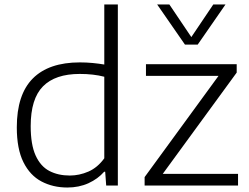

<svg xmlns="http://www.w3.org/2000/svg" viewBox="-20 -828 1113 857"><path d="M280.5 9Q216.5 9 165.2 -18Q114 -45 84.5 -104.2Q55 -163.5 55 -259.5Q55 -406 126.5 -477.8Q198 -549.5 336.5 -549.5Q365.5 -549.5 393.8 -546.8Q422 -544 445.5 -540V-808H506V0H454L449.5 -61.5H445Q417 -29.5 374.8 -10.2Q332.5 9 280.5 9ZM291.5 -44.5Q334 -44.5 374.8 -62.2Q415.5 -80 445.5 -121.5V-485.5Q397 -498 336 -498Q226.5 -498 171.8 -442.5Q117 -387 117 -265Q117 -182.5 139 -134Q161 -85.5 200.2 -65Q239.5 -44.5 291.5 -44.5ZM625.5 0V-37.5L955.5 -489.5H631.5V-541.5H1036.5V-504L706.5 -52H1042.5V0ZM805.5 -629 681.5 -808H736L834 -662.5L932 -808H986.5L862.5 -629Z"/></svg>

Font: Encode Sans SemiExpanded SemiExpanded Light
Style: Regular
Weight: 300
Width: 6
Designer: Multiple Designers
Foundry: Impallari Type
Version: Version 3.000; ttfautohint (v1.8.3) -l 8 -r 50 -G 200 -x 14 